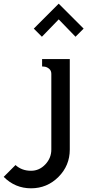

<svg xmlns="http://www.w3.org/2000/svg" viewBox="-128 -820 473 1040"><path d="M325 -665 281 -621 190 -715 99 -621 55 -665 190 -800ZM-108 138 -44 74Q-10 105 40 105Q85 105 117.5 70.5Q150 36 150 -10V-420Q150 -438 137.5 -448Q125 -458 112 -459L100 -460V-500H250V-10Q250 77 188.5 138.5Q127 200 40 200Q-46 200 -108 138Z"/></svg>

Font: Laverick
Style: Regular
Weight: 400
Designer: Daniel Pimley
Foundry: Daniel Pimley
Version: Version 1.000;PS 001.001;hotconv 1.0.56